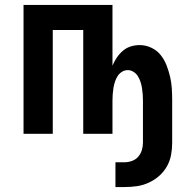

<svg xmlns="http://www.w3.org/2000/svg" viewBox="-20 -540 790 775"><path d="M446 215V115H482Q498 115 513 109.5Q528 104 538 92.5Q548 81 552.5 66Q557 51 557 36V-135Q557 -147 556 -160Q555 -173 553 -185.5Q551 -198 547 -210Q543 -222 536.5 -232.5Q530 -243 519 -250Q508 -257 496 -257Q483 -257 472 -250Q461 -243 454.5 -232.5Q448 -222 444 -210Q440 -198 438 -185.5Q436 -173 435 -160Q434 -147 434 -135V0H316V-419H193V0H75V-520H434V-275Q441 -292 451.5 -307.5Q462 -323 476 -335Q490 -347 507.5 -352.5Q525 -358 544 -358Q568 -358 590.5 -347.5Q613 -337 628 -318.5Q643 -300 652 -277Q661 -254 666.5 -230.5Q672 -207 673.5 -183Q675 -159 675 -135V36Q675 61 670.5 85.5Q666 110 653.5 132Q641 154 622 170.5Q603 187 580 197.5Q557 208 532.5 211.5Q508 215 482 215Z"/></svg>

Font: Iosevka Aile
Style: Bold
Weight: 700
Designer: Belleve Invis
Foundry: Belleve Invis
Version: Version 28.0.1; ttfautohint (v1.8.4)